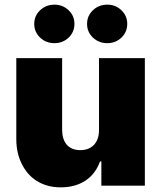

<svg xmlns="http://www.w3.org/2000/svg" viewBox="-20 -794 689 821"><path d="M240.1 7.1Q209.5 7.1 183.9 0Q158.4 -7.1 137.6 -20.1Q116.8 -33 100.9 -51.3Q84.9 -69.6 73.9 -91.6Q50.1 -137.8 49.7 -197.4V-545.5H245.7V-238.6Q245.7 -219.8 250.4 -203.8Q255 -187.9 264.6 -176.3Q274.1 -164.8 288.9 -158.4Q303.6 -152 323.9 -152Q340.2 -152 354.8 -157.1Q369.3 -162.3 380.1 -172.9Q391 -183.6 397.2 -199.9Q403.4 -216.3 403.4 -238.6V-545.5H599.4V0H413.4V-103.7H407.7Q388.1 -49.4 344.5 -21.1Q300.8 7.1 240.1 7.1ZM213.1 -609.4Q176.5 -609.4 151.3 -633.5Q126.4 -657.3 126.4 -691.8Q126.4 -726.2 151.3 -750Q176.5 -774.1 213.1 -774.1Q248.2 -774.1 273.1 -750.4Q298.3 -726.9 298.3 -691.8Q298.3 -657 273.1 -632.8Q247.9 -609.4 213.1 -609.4ZM438.9 -609.4Q402.3 -609.4 377.1 -633.5Q352.3 -657.3 352.3 -691.8Q352.3 -726.2 377.1 -750Q402.3 -774.1 438.9 -774.1Q474.1 -774.1 498.9 -750.4Q524.1 -726.9 524.1 -691.8Q524.1 -657 498.9 -632.8Q473.7 -609.4 438.9 -609.4Z"/></svg>

Font: Linik Sans Black
Style: Regular
Weight: 900
Designer: Fonts by Rasmus Andersson / Changes by Cristiano Sobral with parts from Marc Monis
Foundry: rsms
Version: Version 3.020; ttfautohint (v1.6)